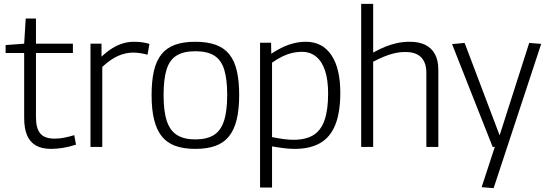

<svg xmlns="http://www.w3.org/2000/svg" viewBox="-20 -760 2832 993"><path d="M244 10Q196 10 165 -8Q134 -26 119.5 -61.5Q105 -97 105 -150V-486H9V-527L105 -534L113 -664H166V-534H357V-486H166V-154Q166 -96 188.5 -69.5Q211 -43 262 -43Q288 -43 313 -48Q338 -53 364 -61L373 -12Q337 0 304.5 5Q272 10 244 10Z M505 -534V-467Q534 -494 561.5 -511Q589 -528 617 -536Q645 -544 674 -544Q696 -544 716.5 -541Q737 -538 753 -533L743 -477Q725 -482 705.5 -485Q686 -488 668 -488Q630 -488 591 -471Q552 -454 509 -414V0H448V-534Z M764 -268Q764 -341 776 -393Q788 -445 814.5 -478.5Q841 -512 884 -528Q927 -544 990 -544Q1053 -544 1096.5 -528Q1140 -512 1166.5 -478.5Q1193 -445 1205 -393Q1217 -341 1217 -268Q1217 -194 1204 -141Q1191 -88 1164 -54.5Q1137 -21 1094 -5.5Q1051 10 990 10Q930 10 887 -5.5Q844 -21 817 -54.5Q790 -88 777 -141Q764 -194 764 -268ZM826 -268Q826 -184 843 -133.5Q860 -83 896.5 -61Q933 -39 990 -39Q1049 -39 1085 -61Q1121 -83 1138 -133.5Q1155 -184 1155 -268Q1155 -351 1139.5 -400.5Q1124 -450 1088 -472.5Q1052 -495 990 -495Q929 -495 893 -472.5Q857 -450 841.5 -400.5Q826 -351 826 -268Z M1325 210V-539H1382L1383 -482Q1431 -514 1474.5 -529Q1518 -544 1562 -544Q1647 -544 1693.5 -475.5Q1740 -407 1740 -280Q1740 -180 1714.5 -115.5Q1689 -51 1636.5 -20.5Q1584 10 1504 10Q1478 10 1449 6.5Q1420 3 1387 -3V210ZM1498 -37Q1560 -37 1599.5 -60.5Q1639 -84 1658 -137Q1677 -190 1677 -276Q1677 -347 1661 -395Q1645 -443 1614.5 -467.5Q1584 -492 1541 -492Q1516 -492 1492 -486.5Q1468 -481 1442.5 -469Q1417 -457 1387 -436V-51Q1421 -44 1448 -40.5Q1475 -37 1498 -37Z M1848 0V-740H1910V-488Q1942 -506 1971.5 -518Q2001 -530 2032.5 -537Q2064 -544 2100 -544Q2147 -544 2179.5 -528Q2212 -512 2229.5 -480Q2247 -448 2247 -399V0H2185V-385Q2185 -435 2158.5 -463Q2132 -491 2077 -491Q2047 -491 2019.5 -484.5Q1992 -478 1965.5 -467Q1939 -456 1910 -441V0Z M2471 208 2539 0H2528L2318 -532L2383 -538L2564 -60L2717 -538L2779 -533L2533 213Z"/></svg>

Font: Georama ExtraCondensed Thin Light
Style: Regular
Weight: 300
Version: Version 1.001